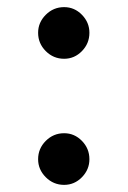

<svg xmlns="http://www.w3.org/2000/svg" viewBox="-20 -507 358 539"><path d="M160 12Q130 12 108.5 -9.5Q87 -31 87 -60Q87 -90 108.5 -111.5Q130 -133 160 -133Q189 -133 210 -111.5Q231 -90 231 -60Q231 -31 210 -9.5Q189 12 160 12ZM160 -342Q130 -342 108.5 -363.5Q87 -385 87 -415Q87 -444 108.5 -465.5Q130 -487 160 -487Q189 -487 210 -465.5Q231 -444 231 -415Q231 -385 210 -363.5Q189 -342 160 -342Z"/></svg>

Font: Inclusive Sans Medium
Style: Regular
Weight: 500
Designer: Olivia King
Foundry: Olivia King
Version: Version 2.004